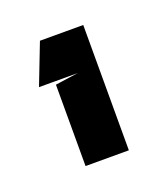

<svg xmlns="http://www.w3.org/2000/svg" viewBox="-54 -681 239 275"><g transform="rotate(-20 65.0 -543.5)"><path d="M34 -572 69 -577H29H10L34 -639H100V-448H34Z"/></g></svg>

Font: Banana Brick
Style: Regular
Weight: 400
Designer: artmaker
Foundry: artmaker
Version: Version 4.000 2011 initial release